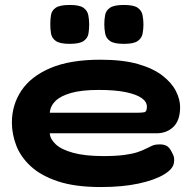

<svg xmlns="http://www.w3.org/2000/svg" viewBox="-20 -736 774 775"><path d="M387 19Q283 19 214 -4Q145 -27 104 -65Q63 -103 45.5 -149Q28 -195 28 -241Q28 -313 66.5 -370.5Q105 -428 184 -461.5Q263 -495 385 -495Q476 -495 537 -477.5Q598 -460 635.5 -431Q673 -402 690 -368.5Q707 -335 707 -304Q707 -250 680 -224Q653 -198 612 -198H181Q182 -175 205 -153.5Q228 -132 276 -119Q324 -106 397 -106Q448 -106 481.5 -110.5Q515 -115 535.5 -122Q556 -129 569.5 -136Q583 -143 594.5 -148Q606 -153 622 -153Q637 -154 650 -148.5Q663 -143 673 -123Q681 -109 682.5 -99Q684 -89 682 -79Q679 -54 641.5 -31.5Q604 -9 539 5Q474 19 387 19ZM181 -281H537Q552 -281 562.5 -283Q573 -285 573 -305Q573 -325 552 -340Q531 -355 488 -364Q445 -373 379 -373Q310 -373 267.5 -361Q225 -349 204 -328.5Q183 -308 181 -281ZM480 -559Q440 -559 424 -570.5Q408 -582 404.5 -600.5Q401 -619 401 -638Q401 -658 404.5 -676Q408 -694 424.5 -705Q441 -716 480 -716Q520 -716 536 -704.5Q552 -693 555.5 -674.5Q559 -656 559 -637Q559 -618 555.5 -600Q552 -582 536 -570.5Q520 -559 480 -559ZM261 -559Q222 -559 205.5 -570.5Q189 -582 186 -600.5Q183 -619 183 -638Q183 -658 186 -676Q189 -694 205.5 -705Q222 -716 262 -716Q301 -716 317 -704.5Q333 -693 336.5 -674.5Q340 -656 340 -637Q340 -618 337 -600Q334 -582 317.5 -570.5Q301 -559 261 -559Z"/></svg>

Font: Fredoka Expanded SemiBold
Style: Regular
Weight: 600
Width: 7
Designer: Ben Nathan
Foundry: Milena B. Brandão, Ben Nathan
Version: Version 2.001